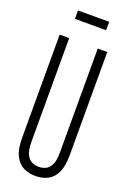

<svg xmlns="http://www.w3.org/2000/svg" viewBox="-162 -901 648 966"><g transform="rotate(20 161.5 -418.0)"><path d="M34 -150V-700H85V-145Q85 -100 96.5 -77.5Q108 -55 125.5 -47Q143 -39 162 -39Q181 -39 198.5 -47Q216 -55 227 -77.5Q238 -100 238 -145V-700H289V-150Q289 -86 271.5 -51.5Q254 -17 225 -3.5Q196 10 162 10Q128 10 99 -3.5Q70 -17 52 -51.5Q34 -86 34 -150ZM79 -801V-846H246V-801Z"/></g></svg>

Font: Georama ExtraCondensed Light
Style: Regular
Weight: 300
Width: 2
Designer: Jean-Baptiste Levee
Foundry: Production Type
Version: Version 1.000